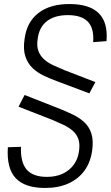

<svg xmlns="http://www.w3.org/2000/svg" viewBox="-20 -826 549 952"><path d="M204 106Q103 106 57.5 57Q12 8 19 -96L84 -98Q81 -22 112 14.5Q143 51 213 51Q258 51 291.5 35Q325 19 346 -9.5Q367 -38 372 -79Q377 -114 368 -138Q359 -162 339.5 -178.5Q320 -195 294.5 -207Q269 -219 241 -231L72 -297L102 -355L280 -285Q312 -272 343 -257Q374 -242 398 -220Q422 -198 433 -164Q444 -130 437 -80Q429 -21 398.5 20.5Q368 62 318.5 84Q269 106 204 106ZM261 -424Q228 -436 196.5 -451Q165 -466 141 -489Q117 -512 105.5 -547Q94 -582 102 -634Q113 -717 170.5 -761.5Q228 -806 324 -806Q424 -806 470 -760Q516 -714 508 -622L442 -617Q447 -685 416 -718Q385 -751 316 -751Q251 -751 212.5 -721Q174 -691 167 -634Q161 -598 170.5 -573Q180 -548 199.5 -531Q219 -514 245 -502Q271 -490 300 -478L453 -419L423 -363Z"/></svg>

Font: Pathway Extreme SemiCondensed ExtraLight
Style: Italic
Weight: 250
Width: 4
Italic angle: -8°
Version: Version 1.001;gftools[0.9.26]